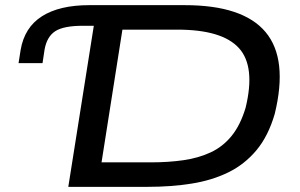

<svg xmlns="http://www.w3.org/2000/svg" viewBox="-20 -725 1165 745"><path d="M245 0 344 -625H302Q227 -625 194.5 -604Q162 -583 153 -533L145 -480H52L60 -531Q75 -619 143 -662Q211 -705 326 -705H697Q923 -705 1010.5 -600.5Q1098 -496 1046 -283Q1021 -197 975 -142Q929 -87 865.5 -56Q802 -25 723 -12.5Q644 0 553 0ZM374 -95H564Q634 -95 692.5 -103.5Q751 -112 798 -134Q845 -156 879 -198Q913 -240 933 -307Q972 -467 907 -538.5Q842 -610 668 -610H455Z"/></svg>

Font: Nunito Sans 7pt Expanded Medium
Style: Italic
Weight: 500
Width: 7
Italic angle: -9°
Designer: Vernon Adams
Foundry: Vernon Adams
Version: Version 3.101;gftools[0.9.27]